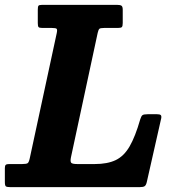

<svg xmlns="http://www.w3.org/2000/svg" viewBox="-66 -770 725 790"><path d="M-46 -21V-78.5Q-46 -88.5 -42.2 -91.8Q-38.5 -95 -28.5 -95H25Q43 -95 48 -98.8Q53 -102.5 56.5 -119L167.5 -634Q170.5 -648 167 -651.5Q163.5 -655 147 -655H108Q95.5 -655 92.5 -658.8Q89.5 -662.5 89.5 -675V-730Q89.5 -742.5 92.2 -746.2Q95 -750 107.5 -750H416Q428.5 -750 433.8 -746.5Q439 -743 439 -729.5V-675.5Q439 -662.5 435.5 -658.8Q432 -655 419.5 -655H363Q347 -655 343 -651.5Q339 -648 336 -635L226 -123Q222.5 -106 226.8 -100.5Q231 -95 252.5 -95H323.5Q376 -95 410 -111.2Q444 -127.5 467.2 -167.5Q490.5 -207.5 511 -279Q515 -292 520 -296Q525 -300 541.5 -300H580Q591 -300 595 -296.8Q599 -293.5 597.5 -284L538 -21Q535 -8 529.2 -4Q523.5 0 508 0H-23Q-37.5 0 -41.8 -3.2Q-46 -6.5 -46 -21Z"/></svg>

Font: Besley* Narrow
Style: Bold Italic
Weight: 700
Width: 4
Italic angle: -13°
Designer: Owen Earl
Foundry: indestructible type*
Version: Version 3.000; ttfautohint (v1.8.3)